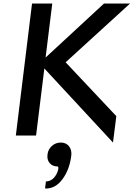

<svg xmlns="http://www.w3.org/2000/svg" viewBox="-20 -770 759 1091"><path d="M719 -750 353 -416 641 -110 622 40 232 -381 185 0H70L162 -750H277L239 -443L571 -750ZM326 40Q355 40 372 61Q389 82 385 115Q375 195 334 249.5Q293 304 236 301L241 261Q283 260 305 211Q317 181 308 176Q279 176 262.5 157Q246 138 250 108Q253 79 274.5 59.5Q296 40 326 40Z"/></svg>

Font: Orkney Medium
Style: MediumItalic
Weight: 500
Designer: Samuel Oakes and Alfredo Marco Pradil
Foundry: Alfredo Marco Pradil
Version: 1.0; ttfautohint (v1.5)